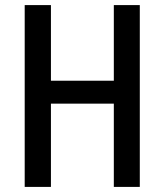

<svg xmlns="http://www.w3.org/2000/svg" viewBox="-20 -734 646 754"><path d="M529 0H427V-327H180V0H77V-714H180V-417H427V-714H529Z"/></svg>

Font: Noto Sans Lao UI Cond Med
Style: Regular
Weight: 500
Width: 3
Designer: Monotype Design Team
Foundry: Monotype Imaging Inc.
Version: Version 2.000; ttfautohint (v1.8.4.7-5d5b)